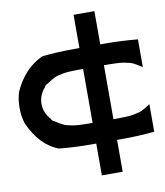

<svg xmlns="http://www.w3.org/2000/svg" viewBox="-91 -749 849 990"><g transform="rotate(-10 333.5 -253.5)"><path d="M500 -108.3Q548.3 -108.3 577.9 -113.8Q607.5 -119.2 621.7 -125.8Q635.8 -132.5 666.7 -152.5V-8.3Q585 0 500 0H470.8V166.7H361.7V0H333.3Q248.3 0 166.7 -8.3Q70.8 -45 16.7 -166.7Q4.2 -204.2 4.2 -250Q4.2 -295.8 16.7 -333.3Q68.3 -447.5 166.7 -491.7Q248.3 -500 333.3 -500H361.7V-674.2H470.8V-500H500Q585 -500 666.7 -491.7V-346.7Q635.8 -366.7 621.7 -373.3Q607.5 -380 577.9 -385.4Q548.3 -390.8 500 -390.8H470.8V-108.3ZM361.7 -108.3V-390.8H333.3Q285 -390.8 255.4 -385.4Q225.8 -380 211.7 -373.3Q197.5 -366.7 166.7 -346.7V-347.5Q155 -341.7 152.5 -333.3Q119.2 -295.8 119.2 -250Q119.2 -204.2 152.5 -166.7Q155.8 -157.5 166.7 -151.7V-152.5Q197.5 -132.5 211.7 -125.8Q225.8 -119.2 255.4 -113.8Q285 -108.3 333.3 -108.3Z"/></g></svg>

Font: 0xA000-Mono
Style: Mono-Bold
Weight: 700
Version: Version 0.1